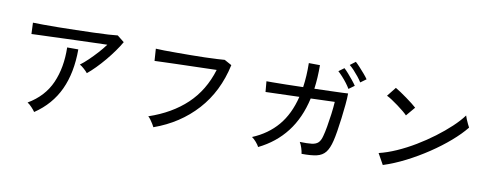

<svg xmlns="http://www.w3.org/2000/svg" viewBox="-70 -1215 4139 1612"><g transform="rotate(10 2000.0 -409.0)"><path d="M646 -365Q635 -379 614 -398Q593 -417 576 -426Q606 -448 641.5 -482Q677 -516 712 -554.5Q747 -593 774 -630Q731 -629 672.5 -627Q614 -625 548.5 -623Q483 -621 418 -618.5Q353 -616 295.5 -614Q238 -612 195 -610.5Q152 -609 131 -608L127 -704Q157 -703 214.5 -702.5Q272 -702 344.5 -703Q417 -704 494 -706Q571 -708 642 -710Q713 -712 767.5 -715.5Q822 -719 847 -722L906 -675Q885 -638 854 -594.5Q823 -551 787 -508Q751 -465 714.5 -428Q678 -391 646 -365ZM267 33Q257 18 237 -3.5Q217 -25 199 -36Q335 -116 392.5 -247Q450 -378 446 -549H541Q541 -350 474 -205.5Q407 -61 267 33Z M1275 -15Q1271 -24 1261 -40.5Q1251 -57 1239 -73.5Q1227 -90 1217 -98Q1409 -163 1534.5 -281.5Q1660 -400 1715 -581Q1671 -580 1611 -578Q1551 -576 1486.5 -574.5Q1422 -573 1362 -571Q1302 -569 1256 -567.5Q1210 -566 1188 -565L1181 -668Q1207 -666 1253 -665.5Q1299 -665 1357.5 -665Q1416 -665 1477.5 -665.5Q1539 -666 1596.5 -667.5Q1654 -669 1699 -671.5Q1744 -674 1767 -676L1829 -642Q1779 -410 1635 -251Q1491 -92 1275 -15Z M2170 -4Q2162 -21 2142.5 -43.5Q2123 -66 2105 -78Q2235 -132 2318 -230Q2401 -328 2438 -479L2151 -470L2143 -560Q2152 -560 2197.5 -560Q2243 -560 2311 -561.5Q2379 -563 2455 -565Q2469 -660 2467 -772L2562 -771Q2563 -662 2550 -568Q2621 -570 2683.5 -572Q2746 -574 2787.5 -575.5Q2829 -577 2836 -578Q2836 -538 2830.5 -481Q2825 -424 2817.5 -364Q2810 -304 2801.5 -251.5Q2793 -199 2785 -167Q2769 -100 2742 -66Q2715 -32 2667 -21Q2619 -10 2539 -11Q2537 -30 2528 -59Q2519 -88 2507 -107Q2572 -105 2608.5 -109.5Q2645 -114 2664 -132.5Q2683 -151 2693 -191Q2702 -223 2711 -274.5Q2720 -326 2727.5 -383Q2735 -440 2738 -489L2534 -482Q2496 -311 2404.5 -192.5Q2313 -74 2170 -4ZM2920 -687Q2907 -708 2887.5 -732.5Q2868 -757 2847 -779.5Q2826 -802 2808 -816L2854 -851Q2869 -838 2891.5 -813.5Q2914 -789 2935.5 -764Q2957 -739 2968 -722ZM2832 -616Q2820 -637 2801 -662Q2782 -687 2761 -710Q2740 -733 2723 -748L2769 -782Q2784 -769 2806 -744Q2828 -719 2848.5 -693.5Q2869 -668 2880 -651Z M3227 -37 3175 -130Q3246 -147 3324 -181.5Q3402 -216 3478.5 -262Q3555 -308 3625 -360.5Q3695 -413 3751.5 -466Q3808 -519 3844 -568Q3847 -557 3855 -537.5Q3863 -518 3872 -499.5Q3881 -481 3886 -472Q3838 -412 3764 -348Q3690 -284 3601 -224.5Q3512 -165 3416 -116Q3320 -67 3227 -37ZM3346 -481Q3335 -493 3311.5 -512.5Q3288 -532 3260 -552.5Q3232 -573 3205.5 -590.5Q3179 -608 3161 -616L3223 -694Q3241 -684 3267.5 -666Q3294 -648 3322 -628Q3350 -608 3374 -589Q3398 -570 3411 -558Z"/></g></svg>

Font: Zen Kaku Gothic New Medium
Style: Regular
Weight: 500
Designer: Yoshimichi Ohira
Foundry: Positype
Version: Version 1.002